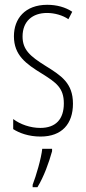

<svg xmlns="http://www.w3.org/2000/svg" viewBox="-20 -559 357 800"><path d="M284 -127C284 -213 235 -244 169 -285C105 -325 74 -352 74 -407C74 -470 115 -505 176 -505C208 -505 242 -495 265 -479L281 -510C253 -529 216 -539 177 -539C84 -539 38 -481 38 -408C38 -329 88 -293 155 -252C214 -215 246 -193 246 -128C246 -63 213 -26 148 -26C106 -26 64 -41 35 -63V-21C60 -5 99 10 149 10C238 10 284 -43 284 -127ZM197 71V61H156C152 101 130 175 116 211V221H136C163 177 184 118 197 71Z"/></svg>

Font: Noto Sans Georgian ExtraCondensed ExtraLight
Style: Regular
Weight: 200
Width: 2
Designer: Monotype Design Team, Akaki Razmadze
Foundry: Google LLC
Version: Version 2.005